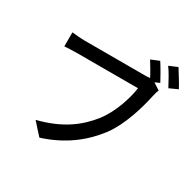

<svg xmlns="http://www.w3.org/2000/svg" viewBox="-182 -1046 1304 1278"><g transform="rotate(30 470.0 -407.0)"><path d="M877 -779C863 -802 849 -825 838 -842L774 -815C787 -798 801 -775 814 -752C827 -729 839 -706 850 -686L914 -715C905 -733 891 -756 877 -779ZM446 -585C547 -585 647 -585 675 -585C663 -498 622 -375 557 -290C479 -191 374 -108 190 -62L230 -17L271 28C441 -26 558 -119 644 -232C720 -335 764 -486 785 -584C790 -603 794 -625 802 -640L750 -674L786 -690C767 -726 735 -782 712 -817L649 -791C668 -760 693 -720 711 -684C696 -682 681 -682 668 -682C621 -682 274 -682 213 -682C182 -682 138 -686 111 -689V-581C135 -583 173 -585 212 -585C243 -585 345 -585 446 -585Z"/></g></svg>

Font: GenSekiGothic2 TW M
Style: Regular
Weight: 500
Version: Version 2.100;PS 2.1;hotconv 16.6.51;makeotf.lib2.5.65220 DE